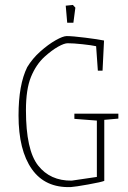

<svg xmlns="http://www.w3.org/2000/svg" viewBox="-20 -747 519 777"><path d="M55 -280Q55 -404 90 -475Q111 -510 143 -538.5Q175 -567 205 -584Q235 -601 250 -601Q273 -601 325 -594.5Q377 -588 401 -583L395 -461H376L369 -560Q351 -564 314 -568Q277 -572 254 -572Q240 -572 215 -558Q190 -544 160 -517Q126 -486 105.5 -436Q85 -386 85 -301Q85 -140 134 -77.5Q183 -15 270 -16L372 -31V-259L281 -266V-287H459V-267L402 -262V-15Q390 -10 337 -0.5Q284 9 267 10Q163 14 109 -62.5Q55 -139 55 -280ZM246 -724 275 -727 285 -716 277 -655H252Z"/></svg>

Font: Grenze Thin
Style: Regular
Weight: 250
Designer: Renata Polastri
Foundry: Omnibus-Type
Version: Version 1.002; ttfautohint (v1.8)